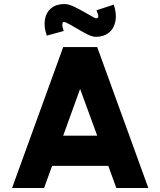

<svg xmlns="http://www.w3.org/2000/svg" viewBox="-20 -934 797 954"><path d="M463 -700 717 0H558L518 -110H239L199 0H40L294 -700ZM463 -260 378 -492 294 -260ZM456.5 -751Q439.5 -751 416 -762.5Q392.5 -774 355.5 -796Q324.5 -814.5 309.2 -821.5Q294 -828.5 291.5 -821Q289.5 -815.5 289.5 -810.2Q289.5 -805 291.5 -797.8Q293.5 -790.5 296 -782Q296 -781.5 296.2 -781Q296.5 -780.5 296.5 -780L212.5 -757Q197 -801 203.2 -837Q209.5 -873 234.8 -893.5Q260 -914 300.5 -914Q321 -914 349.5 -900.2Q378 -886.5 418.5 -863Q432 -855 443 -849Q454 -843 457.5 -843Q465.5 -843 467.5 -847.8Q469.5 -852.5 467.8 -859Q466 -865.5 461.5 -877.5Q461 -879 460.5 -880.2Q460 -881.5 459.5 -883L545.5 -911Q560.5 -865 553.5 -828.5Q546.5 -792 520.8 -771.5Q495 -751 456.5 -751Z"/></svg>

Font: Urbanist
Style: Regular
Weight: 400
Designer: Corey Hu
Foundry: Corey Hu
Version: Version 1.2; befe77262ef67d88f1d94aa3d2e49ef1327b4483